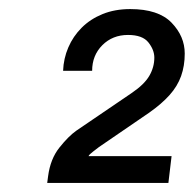

<svg xmlns="http://www.w3.org/2000/svg" viewBox="-20 -821 427 423"><path d="M84 -418 86 -433Q91 -471 111 -496Q131 -521 148 -533L270 -616Q298 -635 309 -654Q320 -673 320 -694Q320 -711 307 -727.5Q294 -744 262 -744Q228 -744 205.5 -721.5Q183 -699 183 -665H119Q120 -692 130.5 -716.5Q141 -741 160 -760Q179 -779 206 -790Q233 -801 267 -801Q329 -801 358 -771Q387 -741 387 -703Q387 -676 379 -653.5Q371 -631 353.5 -611.5Q336 -592 309 -573L198 -497Q193 -493 185 -487Q177 -481 175 -477H358L351 -418Z"/></svg>

Font: Chivo Medium
Style: Italic
Weight: 500
Italic angle: -8.05°
Designer: Hector Gatti
Foundry: Omnibus-Type
Version: Version 2.002